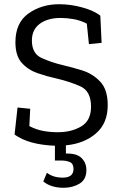

<svg xmlns="http://www.w3.org/2000/svg" viewBox="-20 -680 573 909"><path d="M389 125Q389 170 356.5 189.5Q324 209 281 209Q221 209 185 179L202 138Q232 161 277 161Q328 161 328 120Q328 95 311 87.5Q294 80 270 80H240V10Q115 5 49 -43L63 -171L123 -165L119 -83Q152 -66 185 -60Q218 -54 254 -54Q318 -54 364.5 -81.5Q411 -109 411 -175Q411 -249 360 -271.5Q309 -294 249 -308Q203 -318 158 -333.5Q113 -349 83 -382.5Q53 -416 53 -480Q53 -572 114.5 -616Q176 -660 260 -660Q314 -660 369 -645Q424 -630 455 -606L461 -477L401 -471L391 -568Q360 -584 328 -589.5Q296 -595 267 -595Q206 -595 168.5 -567.5Q131 -540 131 -488Q131 -427 176 -406Q221 -385 276 -372Q320 -362 369.5 -346.5Q419 -331 454.5 -293.5Q490 -256 490 -182Q490 -96 434 -48Q378 0 292 8V47H300Q346 47 367.5 69.5Q389 92 389 125Z"/></svg>

Font: Zilla Slab
Style: Regular
Weight: 400
Designer: Typotheque.com
Foundry: Typotheque type foundry
Version: Version 1.1; 2017; ttfautohint (v1.6)